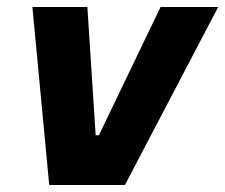

<svg xmlns="http://www.w3.org/2000/svg" viewBox="-20 -530 645 550"><path d="M121 0 72.8 -510H230.3L254 -142.6H263.3L440 -510H605L337.8 0Z"/></svg>

Font: Saira Thin
Style: Italic
Weight: 100
Italic angle: -12°
Designer: Hector Gatti with collaboration of the Omnibus-Type team
Foundry: Omnibus-Type
Version: Version 1.101